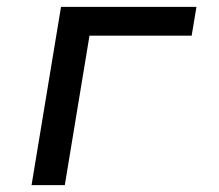

<svg xmlns="http://www.w3.org/2000/svg" viewBox="-20 -540 640 560"><path d="M72 0 158 -520H553L539 -436H241L169 0Z"/></svg>

Font: Iosevka Custom Medium Oblique
Style: Regular
Weight: 500
Italic angle: -9°
Designer: Belleve Invis
Foundry: Belleve Invis
Version: Version 27.0.1